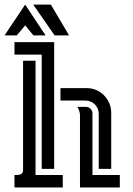

<svg xmlns="http://www.w3.org/2000/svg" viewBox="-25 -830 589 850"><path d="M132.3 -561V-55.2H252.9V0H39.1V-55.2Q44.9 -55.2 51.8 -55.4Q58.6 -55.7 64.2 -57.6Q69.8 -59.6 73.5 -64Q77.1 -68.4 77.1 -76.7V-561ZM214.8 -643.6V-82.5H159.7V-588.4H39.1V-643.6ZM412.1 -82.5V-326.7Q412.1 -338.4 407.5 -349.1Q402.8 -359.9 395 -367.7Q387.2 -375.5 376.5 -380.1Q365.7 -384.8 354 -384.8H242.7V-439.9H358.9Q381.3 -439.9 401.1 -431.4Q420.9 -422.9 435.5 -408Q450.2 -393.1 458.7 -373.3Q467.3 -353.5 467.3 -331.1V-82.5ZM329.1 -319.3Q329.1 -329.1 325.9 -338.9Q322.8 -348.6 317.4 -356.9H355.5Q367.2 -356.9 375.7 -348.4Q384.3 -339.8 384.3 -328.1V-55.2H505.4V0H329.1ZM-4.9 -673.3 86.4 -809.6 176.8 -673.3H123L86.4 -717.8L49.3 -673.3ZM200.2 -809.6 280.8 -673.3H216.8L122.1 -809.6Z"/></svg>

Font: Isar CAT
Style: Regular
Weight: 400
Designer: Digitized by Peter Wiegel
Foundry: CAT-Fonts, Peter Wiegel
Version: Version 1.000; ttfautohint (v1.3)